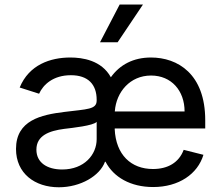

<svg xmlns="http://www.w3.org/2000/svg" viewBox="-20 -803 964 836"><path d="M236.2 12.4C331 12.4 415.1 -37.6 437.1 -98.7H439.6C474.4 -31.2 549 11.4 646.7 11.4C758.5 11.4 840.6 -45.1 865.8 -128.9L779.8 -150.6C758.9 -94.8 710.6 -67.1 646 -67.1C550.8 -67.1 484.4 -128.9 479.4 -241.1L479.8 -243.6H873.6V-279.5C873.6 -481.2 753.6 -552.6 637.4 -552.6C560.7 -552.6 501.8 -521.3 462.7 -466.6C421.9 -540.8 338.8 -552.6 286.2 -552.6C199.6 -552.6 106.5 -521.3 65.7 -421.9L150.2 -394.9C168 -434.3 211.3 -475.5 288.7 -475.5C363.3 -475.5 400.9 -435.7 400.9 -368.3V-365.4C400.9 -326 360.1 -328.1 261 -315.7C159.4 -303.3 49.7 -279.5 49.7 -154.5C49.7 -47.9 131.7 12.4 236.2 12.4ZM138.5 -151.3C138.5 -213.4 195 -233.3 259.2 -241.8C294.7 -246.1 386.4 -255.7 400.9 -272.4V-197.1C400.9 -130 347.3 -65 250.7 -65C185.7 -65 138.5 -94.5 138.5 -151.3ZM415.5 -619H492.2L602.6 -783.4H501.1ZM479.8 -317.8 480.1 -320C486.5 -401.6 545.5 -474.1 637.8 -474.1C726.6 -474.1 783.7 -407.7 783.7 -317.8Z"/></svg>

Font: Margiela Sans Text
Style: Regular
Weight: 400
Designer: Stefan Endress, Andreas Faust
Version: Version 1.100;FEAKit 1.0